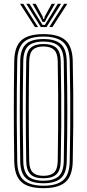

<svg xmlns="http://www.w3.org/2000/svg" viewBox="-20 -987 460 1014"><path d="M209.8 6.8Q128.2 6.8 92.4 -26.4Q56.5 -59.5 55.2 -135.8Q54 -211.2 53.5 -276.1Q53 -341 53 -402.2Q53 -463.5 53.5 -527.2Q54 -591 55.2 -664Q56.5 -740.5 92.4 -773.6Q128.2 -806.8 209.8 -806.8Q289.2 -806.8 325.9 -774.1Q362.5 -741.5 364.2 -664.2Q366 -577.2 366.8 -494Q367.5 -410.8 366.9 -323.1Q366.2 -235.5 364.2 -135.5Q362.5 -56.8 325.1 -25Q287.8 6.8 209.8 6.8ZM209.8 -6.2Q279.5 -6.2 313.2 -35.1Q347 -64 348.2 -136Q350 -227.8 350.8 -311Q351.5 -394.2 350.9 -479.8Q350.2 -565.2 348.2 -663.8Q347 -734.8 313.8 -764.2Q280.5 -793.8 209.8 -793.8Q136.5 -793.8 104.4 -763.4Q72.2 -733 71 -663.8Q69.5 -583.5 68.9 -506.1Q68.2 -428.8 68.6 -339.8Q69 -250.8 71 -136Q72 -63.8 106 -35Q140 -6.2 209.8 -6.2ZM209.8 -19.2Q145.2 -19.2 116.5 -46.4Q87.8 -73.5 86.8 -136Q85.8 -211.2 85.1 -276.1Q84.5 -341 84.5 -402.1Q84.5 -463.2 85.1 -527Q85.8 -590.8 86.8 -663.8Q87.8 -726.2 116.4 -753.5Q145 -780.8 209.8 -780.8Q272 -780.8 301.5 -754.2Q331 -727.8 332.5 -663.2Q335.2 -539.5 335.5 -411.9Q335.8 -284.2 332.5 -136.2Q331 -71 300.9 -45.1Q270.8 -19.2 209.8 -19.2ZM209.8 -32.5Q261.8 -32.5 288.6 -55Q315.5 -77.5 316.8 -136.8Q318.5 -226.8 319.1 -311.5Q319.8 -396.2 319.1 -482.4Q318.5 -568.5 316.8 -663Q315.2 -721.2 289.2 -744.4Q263.2 -767.5 209.8 -767.5Q153.5 -767.5 128.6 -743.4Q103.8 -719.2 102.8 -663.2Q101.2 -577 100.6 -494.1Q100 -411.2 100.4 -323.9Q100.8 -236.5 102.8 -136.2Q103.8 -80.8 128.6 -56.6Q153.5 -32.5 209.8 -32.5ZM209.8 -45.5Q162 -45.5 140.6 -66.8Q119.2 -88 118.5 -137.5Q114 -393.8 118.5 -663Q119.2 -714.5 142 -734.5Q164.8 -754.5 209.8 -754.5Q256 -754.5 277.9 -733.9Q299.8 -713.2 300.8 -662.8Q302.5 -577.5 303.2 -494.8Q304 -412 303.5 -324.4Q303 -236.8 300.8 -137.2Q299.8 -86.2 277.5 -65.9Q255.2 -45.5 209.8 -45.5ZM209.8 -58.5Q247.5 -58.5 265.9 -76.2Q284.2 -94 285 -138.5Q286.2 -226 286.9 -308.8Q287.5 -391.5 287.1 -477.6Q286.8 -563.8 285 -661.2Q284.2 -707 265.2 -724.2Q246.2 -741.5 209.8 -741.5Q171.8 -741.5 153.4 -723.9Q135 -706.2 134.2 -662.2Q132 -537.8 131.9 -412Q131.8 -286.2 134.2 -137.2Q135 -95 152.8 -76.8Q170.5 -58.5 209.8 -58.5ZM86 -966.8H102.8L181 -844.2H164.5ZM118.8 -966.8H136L189.2 -879.5L204.8 -855.2H216.8L232 -879.5L285.2 -966.8H302.5L225.8 -844.2H195.5ZM151.5 -966.8H168.8L204.8 -900.2L208 -887.5H213.5L216.5 -900.2L253 -966.8H270.2L226.8 -891.5L216.8 -871.2H204.8L194.8 -891.5ZM318.5 -966.8H335.5L256.8 -844.2H240.2Z"/></svg>

Font: Big Shoulders Inline Text
Style: Regular
Weight: 400
Designer: Patric King
Foundry: XO Type Co
Version: Version 1.000